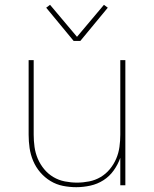

<svg xmlns="http://www.w3.org/2000/svg" viewBox="-20 -770 640 798"><path d="M297 8Q269 8 241.5 2.5Q214 -3 190 -17.5Q166 -32 147.5 -53.5Q129 -75 118 -101Q107 -127 103 -154.5Q99 -182 99 -210V-520H120V-210Q120 -185 123.5 -159.5Q127 -134 137 -110.5Q147 -87 163.5 -67Q180 -47 202 -34Q224 -21 249.5 -16Q275 -11 300 -11Q325 -11 350.5 -16Q376 -21 398 -34Q420 -47 436.5 -67Q453 -87 463 -110.5Q473 -134 476.5 -159.5Q480 -185 480 -210V-520H501V0H480V-114Q470 -86 452.5 -61.5Q435 -37 410 -21Q385 -5 355.5 1.5Q326 8 297 8ZM286 -600 172 -738 188 -750 300 -617 412 -750 428 -738 314 -600Z"/></svg>

Font: Iosevka Thin Extended
Style: Regular
Weight: 100
Width: 7
Monospace: yes
Designer: Belleve Invis
Foundry: Belleve Invis
Version: Version 32.5.0; ttfautohint (v1.8.4)